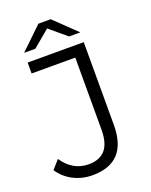

<svg xmlns="http://www.w3.org/2000/svg" viewBox="-167 -966 830 1058"><g transform="rotate(-20 248.0 -437.5)"><path d="M229 -840 130 -757H64L193 -881H265L394 -757H328ZM64 -636V-700H393V-215Q393 6 189 6Q129 6 78 -20Q27 -46 -5 -94L39 -144Q97 -58 190 -58Q320 -58 320 -212V-636Z"/></g></svg>

Font: mBank
Style: Regular
Weight: 400
Designer: Julieta Ulanovsky
Foundry: Julieta Ulanovsky
Version: Version 7.200;PS 007.200;hotconv 1.0.88;makeotf.lib2.5.64775